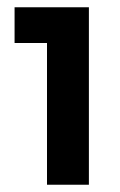

<svg xmlns="http://www.w3.org/2000/svg" viewBox="-20 -507 330 527"><path d="M109 0V-441L160 -389H20V-487H224V0Z"/></svg>

Font: SUSE Thin SemiBold
Style: Regular
Weight: 600
Version: Version 1.000